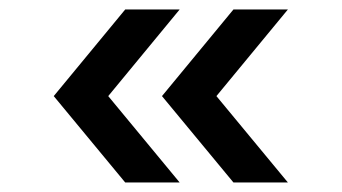

<svg xmlns="http://www.w3.org/2000/svg" viewBox="-20 -483 726 408"><path d="M246.1 -95.2 94.2 -278.8 246.1 -462.9H361.8L210 -278.8L361.8 -95.2ZM476.1 -95.2 324.2 -278.8 476.1 -462.9H591.8L439.9 -278.8L591.8 -95.2Z"/></svg>

Font: Orkney
Style: Bold
Weight: 700
Designer: Samuel Oakes and Alfredo Marco Pradil
Foundry: Alfredo Marco Pradil
Version: 1.0